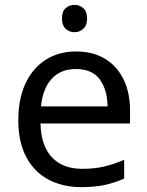

<svg xmlns="http://www.w3.org/2000/svg" viewBox="-20 -757 604 787"><path d="M292 -546Q361 -546 410.5 -516Q460 -486 486.5 -431.5Q513 -377 513 -304V-251H146Q148 -160 192.5 -112.5Q237 -65 317 -65Q368 -65 407.5 -74.5Q447 -84 489 -102V-25Q448 -7 408 1.5Q368 10 313 10Q237 10 178.5 -21Q120 -52 87.5 -113.5Q55 -175 55 -264Q55 -352 84.5 -415Q114 -478 167.5 -512Q221 -546 292 -546ZM291 -474Q228 -474 191.5 -433.5Q155 -393 148 -321H421Q420 -389 389 -431.5Q358 -474 291 -474ZM286 -737Q306 -737 321.5 -723.5Q337 -710 337 -681Q337 -653 321.5 -639Q306 -625 286 -625Q264 -625 249 -639Q234 -653 234 -681Q234 -710 249 -723.5Q264 -737 286 -737Z"/></svg>

Font: Noto Sans Linear A
Style: Regular
Weight: 400
Designer: Monotype Design Team
Foundry: Monotype Imaging Inc.
Version: Version 2.002; ttfautohint (v1.8.4.7-5d5b)